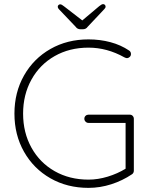

<svg xmlns="http://www.w3.org/2000/svg" viewBox="-20 -901 734 931"><path d="M629 -325V-74Q629 -62 620 -56Q574 -25 519.5 -7.5Q465 10 409 10Q306 10 224.5 -36.5Q143 -83 96.5 -165Q50 -247 50 -350Q50 -453 96.5 -535Q143 -617 224.5 -663.5Q306 -710 409 -710Q465 -710 515.5 -696.5Q566 -683 606 -656Q615 -650 615 -639Q615 -630 608.5 -624.5Q602 -619 596 -619Q591 -619 583 -623Q499 -670 409 -670Q317 -670 245 -629Q173 -588 132.5 -515Q92 -442 92 -350Q92 -258 132.5 -185Q173 -112 245 -71Q317 -30 409 -30Q455 -30 502.5 -44.5Q550 -59 589 -83V-305H409Q401 -305 395 -311Q389 -317 389 -325Q389 -334 395 -339.5Q401 -345 409 -345H609Q618 -345 623.5 -339Q629 -333 629 -325ZM492 -869Q492 -863 486 -857L405 -771Q397 -759 381 -759H371Q355 -759 347 -771L266 -856Q260 -862 260 -868Q260 -873 263.5 -876.5Q267 -880 272 -880Q279 -880 291 -870L379 -802L461 -871Q473 -881 480 -881Q485 -881 488.5 -877.5Q492 -874 492 -869Z"/></svg>

Font: Quicksand Light
Style: Regular
Weight: 300
Designer: Andrew Paglinawan
Foundry: Andrew Paglinawan
Version: Version 3.000